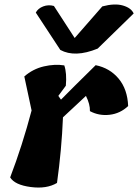

<svg xmlns="http://www.w3.org/2000/svg" viewBox="-20 -850 625 869"><path d="M244 -416 256 -399Q302 -446 413 -555Q477 -542 517 -494Q557 -446 560 -370Q524 -336 476 -330.5Q428 -325 387 -347Q388 -378 369 -416Q358 -405 323 -373Q288 -341 265 -319Q259 -172 238 -22Q191 6 119 -3.5Q47 -13 26 -47Q81 -191 123 -350L90 -504Q129 -538 178.5 -549.5Q228 -561 271 -554Q283 -519 278 -462ZM585 -789 422 -630Q319 -588 253 -624L142 -793Q152 -812 175.5 -821Q199 -830 224 -823L318 -678L443 -821Q499 -836 536.5 -825Q574 -814 585 -789Z"/></svg>

Font: Tillana
Style: Bold
Weight: 700
Designer: Lipi Raval (Devanagari, Latin), Jonny Pinhorn (Latin)
Foundry: Indian Type Foundry
Version: Version 2.002;PS 1.0;hotconv 1.0.79;makeotf.lib2.5.61930; tt